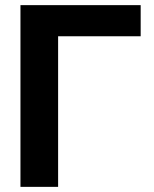

<svg xmlns="http://www.w3.org/2000/svg" viewBox="-20 -727 599 747"><path d="M527.3 -585.9H206.1V0H59.6V-707H527.3Z"/></svg>

Font: Pretendard GOV
Style: Bold
Weight: 700
Designer: Base glyphs from Inter by Rasmus Andersson; Hangeul glyphs from Noto Sans CJK(Source Han Sans) by Jang Soo-young and Kan
Foundry: Kil Hyung-jin
Version: Version 1.309